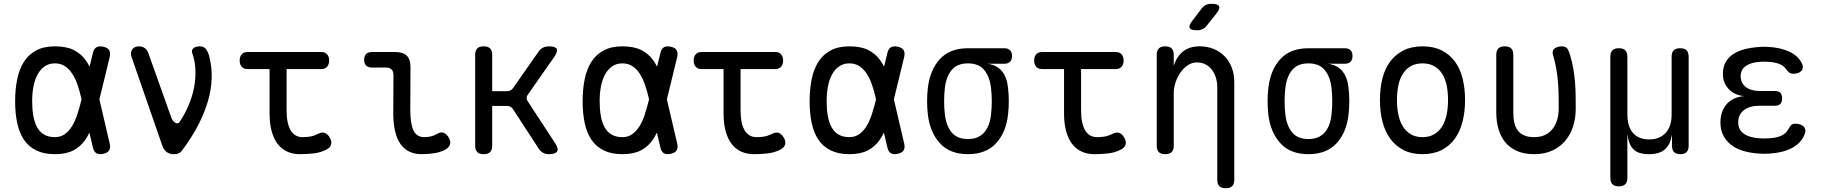

<svg xmlns="http://www.w3.org/2000/svg" viewBox="-20 -805 9640 1015"><path d="M560 -46Q565 -23 557 -10Q549 3 526 8Q503 13 489.5 5Q476 -3 471 -26L410 -285Q401 -325 389 -359Q377 -393 360.5 -417.5Q344 -442 322 -456Q300 -470 270 -470Q239 -470 216.5 -454.5Q194 -439 179 -412Q164 -385 157 -348.5Q150 -312 150 -270H60Q60 -334 71 -387Q82 -440 106.5 -478.5Q131 -517 171.5 -538.5Q212 -560 270 -560Q330 -560 368 -541.5Q406 -523 431 -489.5Q456 -456 471.5 -408.5Q487 -361 500 -303ZM471 -524Q476 -547 489.5 -555Q503 -563 526 -558Q549 -553 557 -540Q565 -527 560 -504L500 -257Q486 -199 470.5 -150Q455 -101 430.5 -65.5Q406 -30 368 -10Q330 10 270 10Q212 10 171.5 -10Q131 -30 106.5 -66.5Q82 -103 71 -154.5Q60 -206 60 -270H150Q150 -228 156 -193.5Q162 -159 175.5 -133.5Q189 -108 212.5 -94Q236 -80 270 -80Q300 -80 322 -95.5Q344 -111 360.5 -137.5Q377 -164 388.5 -199.5Q400 -235 410 -275Z M674 -508Q671 -518 672.5 -527Q674 -536 679 -543.5Q684 -551 693 -555.5Q702 -560 714 -560Q732 -560 745 -551Q758 -542 764 -525L885 -185Q893 -163 907.5 -155.5Q922 -148 930 -161Q958 -203 977.5 -249.5Q997 -296 1006 -343Q1015 -390 1013 -436.5Q1011 -483 996 -525Q993 -534 995.5 -540.5Q998 -547 1004 -551.5Q1010 -556 1018.5 -558Q1027 -560 1036 -560Q1059 -560 1070 -544Q1081 -528 1086 -508Q1101 -450 1099 -391Q1097 -332 1080 -273Q1063 -214 1033.5 -155Q1004 -96 963 -38Q949 -18 937.5 -4Q926 10 900 10Q875 10 860 -2Q845 -14 837 -38Z M1679 -530Q1699 -530 1709.5 -517.5Q1720 -505 1720 -485Q1720 -465 1709.5 -452.5Q1699 -440 1679 -440H1288Q1268 -440 1257.5 -452.5Q1247 -465 1247 -485Q1247 -505 1257.5 -517.5Q1268 -530 1288 -530ZM1661 -97Q1681 -108 1696.5 -102.5Q1712 -97 1723 -78Q1735 -58 1730.5 -41.5Q1726 -25 1707 -15Q1677 1 1642 5.5Q1607 10 1565 10Q1529 10 1499.5 -3Q1470 -16 1449 -42.5Q1428 -69 1416.5 -110Q1405 -151 1405 -207V-530H1495V-224Q1495 -152 1516.5 -116Q1538 -80 1580 -80Q1600 -80 1619 -83Q1638 -86 1661 -97Z M2149 -224Q2149 -152 2165.5 -116Q2182 -80 2224 -80Q2241 -80 2258 -84Q2275 -88 2290 -97Q2310 -109 2325.5 -103Q2341 -97 2352 -78Q2364 -58 2359 -42Q2354 -26 2336 -15Q2311 -1 2279 4.5Q2247 10 2209 10Q2173 10 2145 -3Q2117 -16 2098 -42.5Q2079 -69 2069 -110Q2059 -151 2059 -207L2060 -408Q2060 -428 2050 -438Q2040 -448 2020 -448H1946Q1926 -448 1915.5 -458.5Q1905 -469 1905 -489Q1905 -509 1915.5 -519.5Q1926 -530 1946 -530H2070Q2111 -530 2130.5 -510.5Q2150 -491 2150 -450Z M2537 10Q2514 10 2503 -1Q2492 -12 2492 -35V-515Q2492 -538 2503 -549Q2514 -560 2537 -560Q2560 -560 2571 -549Q2582 -538 2582 -515V-323H2660Q2670 -323 2678 -327Q2686 -331 2692 -339L2827 -532Q2837 -546 2850.5 -553Q2864 -560 2881 -560Q2916 -560 2923 -546.5Q2930 -533 2910 -504L2770 -304Q2764 -296 2764 -287.5Q2764 -279 2769 -271L2914 -49Q2934 -20 2925.5 -5Q2917 10 2882 10Q2865 10 2851.5 3Q2838 -4 2828 -19L2692 -228Q2687 -236 2679 -240.5Q2671 -245 2661 -245H2582V-35Q2582 -12 2571 -1Q2560 10 2537 10Z M3560 -46Q3565 -23 3557 -10Q3549 3 3526 8Q3503 13 3489.5 5Q3476 -3 3471 -26L3410 -285Q3401 -325 3389 -359Q3377 -393 3360.5 -417.5Q3344 -442 3322 -456Q3300 -470 3270 -470Q3239 -470 3216.5 -454.5Q3194 -439 3179 -412Q3164 -385 3157 -348.5Q3150 -312 3150 -270H3060Q3060 -334 3071 -387Q3082 -440 3106.5 -478.5Q3131 -517 3171.5 -538.5Q3212 -560 3270 -560Q3330 -560 3368 -541.5Q3406 -523 3431 -489.5Q3456 -456 3471.5 -408.5Q3487 -361 3500 -303ZM3471 -524Q3476 -547 3489.5 -555Q3503 -563 3526 -558Q3549 -553 3557 -540Q3565 -527 3560 -504L3500 -257Q3486 -199 3470.5 -150Q3455 -101 3430.5 -65.5Q3406 -30 3368 -10Q3330 10 3270 10Q3212 10 3171.5 -10Q3131 -30 3106.5 -66.5Q3082 -103 3071 -154.5Q3060 -206 3060 -270H3150Q3150 -228 3156 -193.5Q3162 -159 3175.5 -133.5Q3189 -108 3212.5 -94Q3236 -80 3270 -80Q3300 -80 3322 -95.5Q3344 -111 3360.5 -137.5Q3377 -164 3388.5 -199.5Q3400 -235 3410 -275Z M4079 -530Q4099 -530 4109.5 -517.5Q4120 -505 4120 -485Q4120 -465 4109.5 -452.5Q4099 -440 4079 -440H3688Q3668 -440 3657.5 -452.5Q3647 -465 3647 -485Q3647 -505 3657.5 -517.5Q3668 -530 3688 -530ZM4061 -97Q4081 -108 4096.5 -102.5Q4112 -97 4123 -78Q4135 -58 4130.5 -41.5Q4126 -25 4107 -15Q4077 1 4042 5.5Q4007 10 3965 10Q3929 10 3899.5 -3Q3870 -16 3849 -42.5Q3828 -69 3816.5 -110Q3805 -151 3805 -207V-530H3895V-224Q3895 -152 3916.5 -116Q3938 -80 3980 -80Q4000 -80 4019 -83Q4038 -86 4061 -97Z M4760 -46Q4765 -23 4757 -10Q4749 3 4726 8Q4703 13 4689.5 5Q4676 -3 4671 -26L4610 -285Q4601 -325 4589 -359Q4577 -393 4560.5 -417.5Q4544 -442 4522 -456Q4500 -470 4470 -470Q4439 -470 4416.5 -454.5Q4394 -439 4379 -412Q4364 -385 4357 -348.5Q4350 -312 4350 -270H4260Q4260 -334 4271 -387Q4282 -440 4306.5 -478.5Q4331 -517 4371.5 -538.5Q4412 -560 4470 -560Q4530 -560 4568 -541.5Q4606 -523 4631 -489.5Q4656 -456 4671.5 -408.5Q4687 -361 4700 -303ZM4671 -524Q4676 -547 4689.5 -555Q4703 -563 4726 -558Q4749 -553 4757 -540Q4765 -527 4760 -504L4700 -257Q4686 -199 4670.5 -150Q4655 -101 4630.5 -65.5Q4606 -30 4568 -10Q4530 10 4470 10Q4412 10 4371.5 -10Q4331 -30 4306.5 -66.5Q4282 -103 4271 -154.5Q4260 -206 4260 -270H4350Q4350 -228 4356 -193.5Q4362 -159 4375.5 -133.5Q4389 -108 4412.5 -94Q4436 -80 4470 -80Q4500 -80 4522 -95.5Q4544 -111 4560.5 -137.5Q4577 -164 4588.5 -199.5Q4600 -235 4610 -275Z M5201 -468Q5251 -461 5277.5 -427.5Q5304 -394 5309 -340Q5313 -305 5313 -270Q5313 -235 5309 -200Q5299 -106 5246 -48Q5193 10 5097 10Q5001 10 4948.5 -48Q4896 -106 4885 -200Q4881 -235 4881 -270Q4881 -305 4885 -340Q4896 -435 4948.5 -492.5Q5001 -550 5097 -550H5289Q5309 -550 5319.5 -539.5Q5330 -529 5330 -509Q5330 -489 5319.5 -478.5Q5309 -468 5289 -468ZM5097 -70Q5126 -70 5147 -79Q5168 -88 5183 -105Q5198 -122 5207 -146Q5216 -170 5219 -200Q5223 -235 5223 -270Q5223 -305 5219 -340Q5212 -400 5183 -435Q5154 -470 5097 -470Q5040 -470 5011 -435Q4982 -400 4975 -340Q4971 -305 4971 -270Q4971 -235 4975 -200Q4982 -140 5011 -105Q5040 -70 5097 -70Z M5879 -530Q5899 -530 5909.5 -517.5Q5920 -505 5920 -485Q5920 -465 5909.5 -452.5Q5899 -440 5879 -440H5488Q5468 -440 5457.5 -452.5Q5447 -465 5447 -485Q5447 -505 5457.5 -517.5Q5468 -530 5488 -530ZM5861 -97Q5881 -108 5896.5 -102.5Q5912 -97 5923 -78Q5935 -58 5930.5 -41.5Q5926 -25 5907 -15Q5877 1 5842 5.5Q5807 10 5765 10Q5729 10 5699.5 -3Q5670 -16 5649 -42.5Q5628 -69 5616.5 -110Q5605 -151 5605 -207V-530H5695V-224Q5695 -152 5716.5 -116Q5738 -80 5780 -80Q5800 -80 5819 -83Q5838 -86 5861 -97Z M6185 -35Q6185 -12 6174 -1Q6163 10 6140 10Q6117 10 6106 -1Q6095 -12 6095 -35V-515Q6095 -538 6106 -549Q6117 -560 6140 -560Q6163 -560 6174 -549Q6185 -538 6185 -515V-456Q6199 -504 6233 -532Q6267 -560 6322 -560Q6362 -560 6395.5 -546.5Q6429 -533 6453.5 -508Q6478 -483 6491.5 -448Q6505 -413 6505 -370V145Q6505 168 6494 179Q6483 190 6460 190Q6437 190 6426 179Q6415 168 6415 145V-344Q6415 -370 6408 -393.5Q6401 -417 6387.5 -435Q6374 -453 6354 -464Q6334 -475 6307 -475Q6280 -475 6257.5 -459Q6235 -443 6219 -419.5Q6203 -396 6194 -368Q6185 -340 6185 -316ZM6360 -670Q6350 -657 6337 -651Q6324 -645 6308 -645Q6276 -645 6269.5 -657Q6263 -669 6283 -695L6331 -758Q6341 -772 6354 -778.5Q6367 -785 6384 -785Q6418 -785 6424.5 -772Q6431 -759 6410 -733Z M7001 -468Q7051 -461 7077.5 -427.5Q7104 -394 7109 -340Q7113 -305 7113 -270Q7113 -235 7109 -200Q7099 -106 7046 -48Q6993 10 6897 10Q6801 10 6748.5 -48Q6696 -106 6685 -200Q6681 -235 6681 -270Q6681 -305 6685 -340Q6696 -435 6748.5 -492.5Q6801 -550 6897 -550H7089Q7109 -550 7119.5 -539.5Q7130 -529 7130 -509Q7130 -489 7119.5 -478.5Q7109 -468 7089 -468ZM6897 -70Q6926 -70 6947 -79Q6968 -88 6983 -105Q6998 -122 7007 -146Q7016 -170 7019 -200Q7023 -235 7023 -270Q7023 -305 7019 -340Q7012 -400 6983 -435Q6954 -470 6897 -470Q6840 -470 6811 -435Q6782 -400 6775 -340Q6771 -305 6771 -270Q6771 -235 6775 -200Q6782 -140 6811 -105Q6840 -70 6897 -70Z M7500 10Q7442 10 7400 -11.5Q7358 -33 7330 -71Q7302 -109 7288.5 -161.5Q7275 -214 7275 -276Q7275 -338 7288 -390Q7301 -442 7329 -479.5Q7357 -517 7399.5 -538.5Q7442 -560 7500 -560Q7559 -560 7601.5 -538.5Q7644 -517 7671.5 -479.5Q7699 -442 7712 -390Q7725 -338 7725 -276Q7725 -214 7711.5 -161.5Q7698 -109 7670.5 -71Q7643 -33 7600.5 -11.5Q7558 10 7500 10ZM7500 -80Q7535 -80 7560.5 -94.5Q7586 -109 7602.5 -134.5Q7619 -160 7627 -196.5Q7635 -233 7635 -276Q7635 -319 7627.5 -354.5Q7620 -390 7603.5 -415.5Q7587 -441 7561.5 -455.5Q7536 -470 7500 -470Q7464 -470 7438.5 -455.5Q7413 -441 7396.5 -415.5Q7380 -390 7372.5 -354Q7365 -318 7365 -275Q7365 -232 7373 -196Q7381 -160 7397.5 -134.5Q7414 -109 7439.5 -94.5Q7465 -80 7500 -80Z M7890 -515Q7890 -538 7901 -549Q7912 -560 7935 -560Q7958 -560 7969 -549Q7980 -538 7980 -515V-210Q7980 -180 7985.5 -156Q7991 -132 8004 -115Q8017 -98 8038 -89Q8059 -80 8090 -80Q8125 -80 8149.5 -92.5Q8174 -105 8189.5 -126Q8205 -147 8212.5 -174Q8220 -201 8220 -230Q8220 -269 8219.5 -304Q8219 -339 8216 -373.5Q8213 -408 8207 -442.5Q8201 -477 8190 -515Q8189 -518 8188.5 -521Q8188 -524 8188 -527Q8188 -545 8204 -552.5Q8220 -560 8235 -560Q8258 -560 8266 -547.5Q8274 -535 8280 -515Q8291 -478 8297 -443Q8303 -408 8306 -373.5Q8309 -339 8309.5 -303.5Q8310 -268 8310 -230Q8310 -180 8296 -136.5Q8282 -93 8254.5 -60.5Q8227 -28 8186 -9Q8145 10 8090 10Q8039 10 8001.5 -6Q7964 -22 7939.5 -50.5Q7915 -79 7902.5 -120Q7890 -161 7890 -210Z M8538 180Q8515 180 8504 169Q8493 158 8493 135V-505Q8493 -528 8504 -539Q8515 -550 8538 -550Q8561 -550 8572 -539Q8583 -528 8583 -505V-200Q8583 -137 8612.5 -102.5Q8642 -68 8698 -68Q8754 -68 8785.5 -102.5Q8817 -137 8817 -200V-505Q8817 -528 8828 -539Q8839 -550 8862 -550Q8885 -550 8896 -539Q8907 -528 8907 -505V-34Q8907 -12 8896 -1Q8885 10 8863 10Q8841 10 8830 -1Q8819 -12 8819 -34V-85Q8819 -95 8819 -95Q8819 -95 8817 -85Q8809 -40 8781 -15Q8753 10 8697 10Q8641 10 8616 -15Q8591 -40 8585 -85Q8583 -95 8583 -95Q8583 -95 8583 -85V135Q8583 158 8572 169Q8561 180 8538 180Z M9504 -473Q9511 -461 9510.5 -450Q9510 -439 9504 -431.5Q9498 -424 9486.5 -419.5Q9475 -415 9459 -415Q9454 -415 9449 -416.5Q9444 -418 9439.5 -421Q9435 -424 9430 -429.5Q9425 -435 9419 -443Q9408 -459 9385 -467.5Q9362 -476 9330 -478Q9318 -479 9306.5 -479Q9295 -479 9283 -478Q9236 -475 9209 -456Q9182 -437 9182 -402Q9182 -366 9209 -345Q9236 -324 9284 -324H9362Q9382 -324 9391.5 -314.5Q9401 -305 9401 -285Q9401 -265 9391.5 -255.5Q9382 -246 9362 -246H9281Q9229 -246 9199 -222.5Q9169 -199 9169 -158Q9169 -119 9199 -98Q9229 -77 9281 -74Q9294 -73 9307.5 -73Q9321 -73 9334 -74Q9372 -76 9397.5 -88Q9423 -100 9434 -122Q9438 -130 9442 -135.5Q9446 -141 9450 -144.5Q9454 -148 9459 -149.5Q9464 -151 9470 -151Q9486 -151 9498 -146.5Q9510 -142 9516.5 -134.5Q9523 -127 9524 -116Q9525 -105 9519 -92Q9500 -47 9452 -22Q9404 3 9334 7Q9321 8 9307.5 8Q9294 8 9281 7Q9233 4 9195 -7.5Q9157 -19 9130.5 -40Q9104 -61 9089.5 -90.5Q9075 -120 9075 -157Q9075 -217 9108 -254.5Q9141 -292 9201 -297Q9150 -301 9119 -334Q9088 -367 9088 -414Q9088 -449 9101.5 -474.5Q9115 -500 9140.5 -517.5Q9166 -535 9202 -544.5Q9238 -554 9283 -557Q9295 -558 9306.5 -558Q9318 -558 9330 -557Q9394 -553 9439 -532Q9484 -511 9504 -473Z"/></svg>

Font: Maple Mono
Style: Regular
Weight: 400
Monospace: yes
Designer: subframe7536
Version: Version 7.300